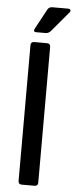

<svg xmlns="http://www.w3.org/2000/svg" viewBox="-60 -912 368 943"><g transform="rotate(5 124.5 -440.5)"><path d="M159 -881H237Q245 -881 248 -876Q251 -871 246 -864L161 -763Q150 -752 137 -752H90Q74 -752 82 -769L134 -865Q141 -881 159 -881ZM148 0H85Q68 0 68 -17V-686Q68 -703 85 -703H148Q165 -703 165 -686V-17Q165 0 148 0Z"/></g></svg>

Font: Rajdhani SemiBold
Style: Regular
Weight: 600
Designer: Satya Rajpurohit, Jyotish Sonowal
Foundry: Indian Type Foundry
Version: Version 1.201 February 1, 2022